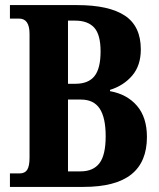

<svg xmlns="http://www.w3.org/2000/svg" viewBox="-20 -734 626 754"><path d="M19 -53H57Q78 -53 87 -67.5Q96 -82 96 -115V-601Q96 -661 55 -661H19V-714H283Q408 -714 470.5 -672.5Q533 -631 533 -540Q533 -477 499.5 -437.5Q466 -398 412 -381V-376Q479 -364 518 -318.5Q557 -273 557 -196Q557 -98 495.5 -49Q434 0 308 0H19ZM276 -405Q327 -405 351 -435Q375 -465 375 -532Q375 -598 350 -625.5Q325 -653 275 -653H247V-405ZM296 -61Q346 -61 370.5 -93Q395 -125 395 -199Q395 -272 371.5 -307.5Q348 -343 298 -343H247V-61Z"/></svg>

Font: Noto Serif CondExtraBold
Style: Regular
Weight: 800
Width: 3
Designer: Monotype Design Team
Foundry: Monotype Imaging Inc.
Version: Version 1.001